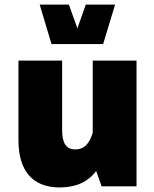

<svg xmlns="http://www.w3.org/2000/svg" viewBox="-20 -823 681 848"><path d="M207.5 -628.4H435.5L488.3 -802.7H358.9L321.8 -697.8L284.2 -802.7H155.3ZM61.5 -204.6C61.5 -67.4 124.5 4.9 244.1 4.9C314.9 4.9 368.7 -19.5 404.8 -67.9L428.7 0H583V-555.2H389.6V-236.3C374 -187.5 351.6 -163.1 313 -163.1C272.5 -163.1 254.4 -189.9 254.4 -249V-555.2H61.5Z"/></svg>

Font: Estedad Black
Style: Regular
Weight: 900
Designer: Amin Abedi
Version: Version 7.3